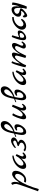

<svg xmlns="http://www.w3.org/2000/svg" viewBox="1978 -2776 1071 5204"><g transform="rotate(-90 2514.0 -173.5)"><path d="M487 -291Q487 -183 409.5 -91.5Q332 0 235 0Q192 0 167 -15L191 -58Q244 -51 256 -51Q310 -51 357 -114Q404 -177 404 -243Q404 -268 389.5 -284.5Q375 -301 352 -301Q297 -301 227.5 -204Q158 -107 97.5 36.5Q37 180 -8 342L-68 321Q-66 315 -30.5 217.5Q5 120 39 24Q133 -240 133 -265Q133 -329 107 -381L157 -406Q188 -363 188 -315.5Q188 -268 169 -184Q245 -298 301 -339.5Q357 -381 399 -381Q441 -381 464 -355.5Q487 -330 487 -291Z M964 -101 987 -84Q973 -54 935.5 -27Q898 0 867 0Q808 0 808 -62Q808 -91 823 -131L786 -93Q732 -38 692.5 -19Q653 0 615 0Q577 0 557.5 -21.5Q538 -43 538 -81Q538 -151 592 -219.5Q646 -288 730 -331Q814 -374 898 -375L900 -342L858 -333Q767 -313 697.5 -253Q628 -193 628 -133.5Q628 -74 676 -74Q721 -74 787 -137Q853 -200 897 -285L939 -260Q877 -135 877 -101Q877 -87 886.5 -77.5Q896 -68 905.5 -68Q915 -68 918 -69Q921 -70 924 -71.5Q927 -73 931.5 -76Q936 -79 939.5 -82Q943 -85 951 -91Q959 -97 964 -101Z M1391 -341Q1391 -268 1257 -220Q1293 -198 1310.5 -180.5Q1328 -163 1328 -141Q1328 -85 1265 -42.5Q1202 0 1130 0Q1095 0 1060 -11Q1025 -22 1012 -38L1050 -73Q1062 -61 1082.5 -52Q1103 -43 1117 -43Q1167 -43 1208.5 -68.5Q1250 -94 1250 -131Q1250 -151 1235 -164.5Q1220 -178 1202.5 -183.5Q1185 -189 1170 -197.5Q1155 -206 1155 -217Q1155 -228 1178.5 -237.5Q1202 -247 1231 -253.5Q1260 -260 1283.5 -275.5Q1307 -291 1307 -310Q1307 -329 1294 -340Q1281 -351 1261.5 -351Q1242 -351 1201 -330Q1160 -309 1118 -276L1104 -304Q1140 -346 1201.5 -378.5Q1263 -411 1300.5 -411Q1338 -411 1364.5 -390.5Q1391 -370 1391 -341Z M1546 -314Q1522 -200 1521 -148Q1521 -77 1562 -77Q1606 -77 1641 -115Q1676 -153 1676 -204Q1676 -255 1638 -255Q1627 -255 1590 -242L1578 -272Q1642 -317 1679 -317Q1748 -317 1748 -248Q1748 -167 1680.5 -83.5Q1613 0 1539 0Q1458 0 1458 -116Q1458 -171 1489 -298L1408 -268L1407 -292Q1417 -298 1498 -328Q1532 -528 1592 -608.5Q1652 -689 1744 -689Q1786 -689 1811 -662Q1836 -635 1836 -592Q1836 -506 1757 -431.5Q1678 -357 1546 -314ZM1552 -344Q1639 -384 1696 -440Q1753 -496 1753 -542Q1753 -566 1739 -581Q1725 -596 1704 -596Q1662 -596 1621 -537Q1580 -478 1552 -344Z M2283 -117 2304 -100Q2287 -58 2250.5 -29Q2214 0 2184.5 0Q2155 0 2138 -20.5Q2121 -41 2121 -74Q2121 -107 2132 -159Q2085 -85 2031 -43Q1977 -1 1940 -1Q1884 -1 1884 -68Q1884 -135 1930.5 -248.5Q1977 -362 1997 -378L2045 -357Q2004 -291 1983 -227Q1962 -163 1962 -141.5Q1962 -120 1975.5 -107Q1989 -94 2007 -94Q2047 -94 2106.5 -167.5Q2166 -241 2228 -387L2279 -364Q2277 -356 2233.5 -248Q2190 -140 2190 -118.5Q2190 -97 2199.5 -86Q2209 -75 2218.5 -75Q2228 -75 2233 -76Q2238 -77 2243 -80Q2248 -83 2251.5 -85Q2255 -87 2260 -92L2267 -100Q2270 -102 2275.5 -108.5Q2281 -115 2283 -117Z M2487 -314Q2463 -200 2462 -148Q2462 -77 2503 -77Q2547 -77 2582 -115Q2617 -153 2617 -204Q2617 -255 2579 -255Q2568 -255 2531 -242L2519 -272Q2583 -317 2620 -317Q2689 -317 2689 -248Q2689 -167 2621.5 -83.5Q2554 0 2480 0Q2399 0 2399 -116Q2399 -171 2430 -298L2349 -268L2348 -292Q2358 -298 2439 -328Q2473 -528 2533 -608.5Q2593 -689 2685 -689Q2727 -689 2752 -662Q2777 -635 2777 -592Q2777 -506 2698 -431.5Q2619 -357 2487 -314ZM2493 -344Q2580 -384 2637 -440Q2694 -496 2694 -542Q2694 -566 2680 -581Q2666 -596 2645 -596Q2603 -596 2562 -537Q2521 -478 2493 -344Z M3237 -101 3260 -84Q3246 -54 3208.5 -27Q3171 0 3140 0Q3081 0 3081 -62Q3081 -91 3096 -131L3059 -93Q3005 -38 2965.5 -19Q2926 0 2888 0Q2850 0 2830.5 -21.5Q2811 -43 2811 -81Q2811 -151 2865 -219.5Q2919 -288 3003 -331Q3087 -374 3171 -375L3173 -342L3131 -333Q3040 -313 2970.5 -253Q2901 -193 2901 -133.5Q2901 -74 2949 -74Q2994 -74 3060 -137Q3126 -200 3170 -285L3212 -260Q3150 -135 3150 -101Q3150 -87 3159.5 -77.5Q3169 -68 3178.5 -68Q3188 -68 3191 -69Q3194 -70 3197 -71.5Q3200 -73 3204.5 -76Q3209 -79 3212.5 -82Q3216 -85 3224 -91Q3232 -97 3237 -101Z M3974 -130 3995 -110Q3938 -8 3864 -8Q3834 -8 3817.5 -24.5Q3801 -41 3801 -68.5Q3801 -96 3834 -163Q3867 -230 3869 -265Q3870 -281 3859.5 -291Q3849 -301 3831 -301Q3813 -301 3794.5 -292.5Q3776 -284 3758.5 -265Q3741 -246 3726.5 -228Q3712 -210 3694.5 -177Q3677 -144 3665 -122Q3644 -81 3605 1L3545 -20Q3545 -23 3578 -133Q3611 -243 3611 -264Q3611 -285 3601 -294.5Q3591 -304 3576 -304Q3531 -304 3451.5 -192Q3372 -80 3350 -1L3293 -20Q3298 -73 3340 -210.5Q3382 -348 3411 -398L3456 -382Q3425 -313 3413 -265.5Q3401 -218 3392 -164Q3478 -287 3536 -336.5Q3594 -386 3641 -386Q3692 -386 3692 -335Q3692 -315 3674.5 -256Q3657 -197 3647 -163Q3785 -385 3894 -385Q3921 -385 3937 -368.5Q3953 -352 3953 -319.5Q3953 -287 3915.5 -212Q3878 -137 3878 -117.5Q3878 -98 3886 -89Q3894 -80 3906 -80Q3932 -80 3974 -130Z M4235 -228Q4290 -230 4290 -183Q4290 -121 4223.5 -60.5Q4157 0 4090 0Q4027 0 4027 -85Q4027 -152 4060.5 -251.5Q4094 -351 4116 -392L4161 -377Q4135 -301 4108 -191Q4188 -228 4235 -228ZM4219 -125Q4225 -138 4225 -151Q4222 -178 4178 -178Q4157 -178 4100 -160Q4092 -130 4092 -106.5Q4092 -83 4103.5 -69Q4115 -55 4134.5 -55Q4154 -55 4181 -75.5Q4208 -96 4219 -125Z M4582 -142 4606 -122Q4582 -67 4529 -34Q4476 -1 4426.5 -1Q4377 -1 4344.5 -32Q4312 -63 4312 -117Q4312 -171 4359 -234Q4406 -297 4480.5 -338Q4555 -379 4627 -379Q4637 -379 4657 -377L4654 -338Q4544 -333 4471.5 -271Q4399 -209 4399 -139Q4399 -110 4417 -92Q4435 -74 4464 -74Q4510 -74 4582 -142Z M4647 -75 4684 -95Q4687 -91 4692 -77Q4702 -45 4718 -45Q4753 -47 4784.5 -77Q4816 -107 4822 -140Q4790 -134 4770 -134Q4750 -134 4733.5 -136.5Q4717 -139 4700 -146Q4664 -160 4664 -216.5Q4664 -273 4723 -334Q4782 -395 4861 -395Q4903 -395 4925 -365Q4947 -335 4947 -260Q4947 -234 4940 -181Q4985 -288 4987 -385L5049 -374Q5049 -304 5005.5 -162Q4962 -20 4937 19L4874 7Q4904 -71 4904 -167Q4904 -263 4890 -293Q4875 -326 4840.5 -326Q4806 -326 4774.5 -303Q4743 -280 4742 -249Q4741 -218 4764.5 -201.5Q4788 -185 4816 -180Q4892 -165 4892 -142Q4892 -123 4855 -82Q4818 -41 4769.5 -6.5Q4721 28 4695.5 28Q4670 28 4657.5 4.5Q4645 -19 4645 -39Q4645 -59 4647 -75Z"/></g></svg>

Font: Marck Script
Style: Regular
Weight: 400
Designer: Denis Masharov, Marck Fogel
Foundry: Denis Masharov
Version: Version 1.002